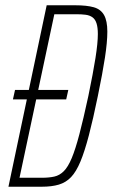

<svg xmlns="http://www.w3.org/2000/svg" viewBox="-20 -708 427 728"><path d="M29 -331 37 -367H239L231 -331ZM12 0 157 -688H265Q309 -688 335.5 -680.5Q362 -673 374.5 -651Q387 -629 387 -588Q387 -549 378 -490Q369 -431 351 -344Q333 -256 317 -195Q301 -134 285 -95.5Q269 -57 249.5 -36.5Q230 -16 203 -8Q176 0 138 0ZM54 -34H139Q166 -34 186 -38.5Q206 -43 222 -59Q238 -75 252 -108.5Q266 -142 281 -199Q296 -256 315 -344Q333 -431 342 -488Q351 -545 351 -579Q351 -604 346 -619.5Q341 -635 330.5 -642.5Q320 -650 305 -652Q290 -654 270 -654H186Z"/></svg>

Font: Saira ExtraCondensed Thin
Style: Italic
Weight: 250
Width: 2
Italic angle: -12°
Designer: Hector Gatti with collaboration of the Omnibus-Type team
Foundry: Omnibus-Type
Version: Version 1.101